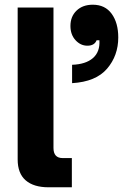

<svg xmlns="http://www.w3.org/2000/svg" viewBox="-20 -795 573 815"><path d="M186 0Q123 0 89 -29.5Q55 -59 55 -118V-763H207V-167Q207 -124 246 -124H285V0ZM286 -520Q344 -522 374.5 -548.5Q405 -575 402 -624H390Q381 -601 351 -601Q322 -601 300.5 -624.5Q279 -648 279 -685Q279 -725 305 -750Q331 -775 374 -775Q426 -775 454 -736.5Q482 -698 482 -636Q482 -559 434.5 -503.5Q387 -448 286 -442Z"/></svg>

Font: Open Sauce Sans ExtraBold
Style: Regular
Weight: 800
Designer: Alfredo Marco Pradil
Foundry: Creative Sauce Fz LLC
Version: Version 1.477